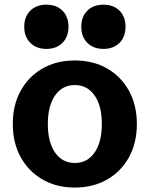

<svg xmlns="http://www.w3.org/2000/svg" viewBox="-20 -803 651 835"><path d="M305.2 12.7Q225.6 12.7 164.8 -22.5Q104 -57.6 69.8 -119.9Q35.6 -182.1 35.6 -263.7Q35.6 -345.7 69.8 -408Q104 -470.2 164.8 -505.1Q225.6 -540 305.2 -540Q385.3 -540 446 -505.1Q506.8 -470.2 541 -408Q575.2 -345.7 575.2 -263.7Q575.2 -181.6 541 -119.4Q506.8 -57.1 445.8 -22.2Q384.8 12.7 305.2 12.7ZM305.7 -94.2Q359.9 -94.2 391.4 -139.9Q422.9 -185.5 422.9 -263.7Q422.9 -342.3 391.4 -387.7Q359.9 -433.1 305.2 -433.1Q251 -433.1 219.5 -387.7Q188 -342.3 188 -263.7Q188 -185.1 219.5 -139.6Q251 -94.2 305.7 -94.2ZM181.6 -590.3Q138.2 -590.3 111.8 -616.7Q85.4 -643.1 85.4 -686.5Q85.4 -730.5 111.8 -756.6Q138.2 -782.7 181.6 -782.7Q225.6 -782.7 251.7 -756.6Q277.8 -730.5 277.8 -686.5Q277.8 -643.1 251.7 -616.7Q225.6 -590.3 181.6 -590.3ZM429.7 -590.3Q386.2 -590.3 359.9 -616.7Q333.5 -643.1 333.5 -686.5Q333.5 -730.5 359.9 -756.6Q386.2 -782.7 429.7 -782.7Q473.6 -782.7 499.8 -756.6Q525.9 -730.5 525.9 -686.5Q525.9 -643.1 499.8 -616.7Q473.6 -590.3 429.7 -590.3Z"/></svg>

Font: Schibsted Grotesk
Style: Bold
Weight: 700
Designer: Bakken & Baeck AS, Henrik Kongsvoll
Foundry: Schibsted ASA
Version: Version 1.100;gftools[0.9.25]